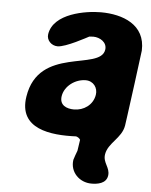

<svg xmlns="http://www.w3.org/2000/svg" viewBox="-52 -571 641 815"><g transform="rotate(5 268.0 -163.0)"><path d="M283 107C275 160 317 201 368 201C393 201 431 196 436 161C441 126 409 109 415 72C423 22 480 -2 489 -57L495 -100C501 -142 527 -338 532 -380C537 -491 438 -527 345 -527C281 -527 144 -505 130 -415C126 -389 148 -367 174 -367C209 -367 297 -416 305 -420C307 -420 319 -421 322 -421C350 -421 382 -402 377 -370C363 -278 95 -362 61 -143C39 -3 178 12 286 7C293 9 300 13 304 20L297 67C295 71 284 103 283 107ZM210 -158C217 -202 262 -234 306 -234C339 -234 359 -206 354 -176C347 -132 308 -106 267 -106C235 -106 204 -119 210 -158Z"/></g></svg>

Font: Asimov Print
Style: Regular
Weight: 500
Designer: Google
Version: Version 2.000980: 2014